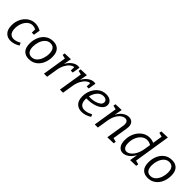

<svg xmlns="http://www.w3.org/2000/svg" viewBox="292 -2126 3489 3489"><g transform="rotate(45 2036.5 -381.5)"><path d="M452 -371H397L398 -456Q356 -477 317 -477Q262 -477 218 -440Q174 -403 149 -341.5Q124 -280 124 -211Q124 -131 156.5 -92.5Q189 -54 245 -54Q306 -54 383 -98L407 -48Q316 9 227 9Q144 9 93 -45.5Q42 -100 42 -207Q42 -299 80 -374.5Q118 -450 182.5 -493.5Q247 -537 325 -537Q400 -537 473 -496Z M976 -323Q976 -237 944 -161Q912 -85 848.5 -38Q785 9 696 9Q608 9 558 -43.5Q508 -96 508 -206Q508 -291 540 -367Q572 -443 635 -490Q698 -537 787 -537Q875 -537 925.5 -484.5Q976 -432 976 -323ZM590 -207Q590 -132 619.5 -92Q649 -52 708 -52Q767 -52 809 -93Q851 -134 872.5 -196.5Q894 -259 894 -322Q894 -397 864.5 -436.5Q835 -476 776 -476Q716 -476 674 -435Q632 -394 611 -332Q590 -270 590 -207Z M1461 -531 1436 -384H1385L1387 -473Q1349 -471 1309.5 -439Q1270 -407 1238.5 -347.5Q1207 -288 1194 -207L1161 0H1081L1155 -463L1080 -481L1087 -526L1242 -532L1213 -381Q1251 -454 1308.5 -495.5Q1366 -537 1422 -537Q1447 -537 1461 -531Z M1871 -531 1846 -384H1795L1797 -473Q1759 -471 1719.5 -439Q1680 -407 1648.5 -347.5Q1617 -288 1604 -207L1571 0H1491L1565 -463L1490 -481L1497 -526L1652 -532L1623 -381Q1661 -454 1718.5 -495.5Q1776 -537 1832 -537Q1857 -537 1871 -531Z M1943 -227Q1942 -219 1942 -203Q1942 -126 1975.5 -88.5Q2009 -51 2068 -51Q2140 -51 2222 -98L2243 -51Q2147 9 2052 9Q1968 9 1916 -43.5Q1864 -96 1864 -202Q1864 -288 1899 -365Q1934 -442 1998.5 -489.5Q2063 -537 2148 -537Q2220 -537 2262 -503.5Q2304 -470 2304 -415Q2304 -357 2256 -314.5Q2208 -272 2131.5 -249.5Q2055 -227 1971 -227ZM1951 -286Q1975 -284 1988 -284Q2045 -284 2100 -299Q2155 -314 2190.5 -341.5Q2226 -369 2226 -407Q2226 -439 2202 -458.5Q2178 -478 2136 -478Q2068 -478 2019 -423Q1970 -368 1951 -286Z M2803 -65 2879 -47 2871 -1 2712 3 2768 -345Q2772 -373 2772 -385Q2772 -428 2753 -450Q2734 -472 2701 -472Q2662 -472 2620.5 -442.5Q2579 -413 2546 -353.5Q2513 -294 2499 -207L2466 0H2386L2460 -463L2385 -481L2392 -526L2547 -532L2518 -380Q2559 -459 2616.5 -498Q2674 -537 2731 -537Q2787 -537 2820.5 -502.5Q2854 -468 2854 -405Q2854 -382 2850 -361Z M3493 -772 3382 -66 3458 -47 3450 -1 3299 4 3324 -152Q3285 -74 3226.5 -32.5Q3168 9 3112 9Q3050 9 3010.5 -40Q2971 -89 2971 -187Q2971 -282 3009.5 -362.5Q3048 -443 3115 -490.5Q3182 -538 3264 -538Q3319 -538 3373 -514L3403 -702L3324 -722L3331 -766ZM3342 -324 3362 -446Q3311 -475 3262 -475Q3203 -475 3155 -436.5Q3107 -398 3080 -334Q3053 -270 3053 -196Q3053 -126 3077 -91.5Q3101 -57 3141 -57Q3179 -57 3220 -87.5Q3261 -118 3294.5 -178.5Q3328 -239 3342 -324Z M4029 -323Q4029 -237 3997 -161Q3965 -85 3901.5 -38Q3838 9 3749 9Q3661 9 3611 -43.5Q3561 -96 3561 -206Q3561 -291 3593 -367Q3625 -443 3688 -490Q3751 -537 3840 -537Q3928 -537 3978.5 -484.5Q4029 -432 4029 -323ZM3643 -207Q3643 -132 3672.5 -92Q3702 -52 3761 -52Q3820 -52 3862 -93Q3904 -134 3925.5 -196.5Q3947 -259 3947 -322Q3947 -397 3917.5 -436.5Q3888 -476 3829 -476Q3769 -476 3727 -435Q3685 -394 3664 -332Q3643 -270 3643 -207Z"/></g></svg>

Font: Bitter Pro
Style: Italic
Weight: 400
Italic angle: -9°
Designer: Sol Matas, and Bitter project Authors
Foundry: Sol Matas
Version: Version 1.010